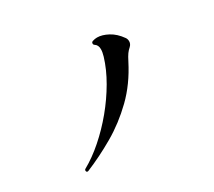

<svg xmlns="http://www.w3.org/2000/svg" viewBox="-122 -915 1244 1115"><g transform="rotate(-30 500.0 -357.5)"><path d="M188 -35Q187 -34 184 -34Q177 -34 175 -40Q174 -42 174 -45Q174 -51 179 -54Q244 -90 309 -147Q374 -204 431 -273Q488 -342 531.5 -417Q575 -492 597 -565Q605 -592 605 -611Q605 -639 586 -651Q579 -655 579 -663Q579 -673 589 -676Q604 -681 619 -681Q652 -681 691.5 -660Q731 -639 762 -595Q770 -584 770 -569Q770 -551 755 -537Q742 -526 731.5 -511.5Q721 -497 707 -469Q647 -351 562.5 -269Q478 -187 381.5 -131Q285 -75 188 -35Z"/></g></svg>

Font: Zen Antique Soft
Style: Regular
Weight: 400
Designer: Yoshimichi Ohira
Foundry: Positype
Version: Version 1.001